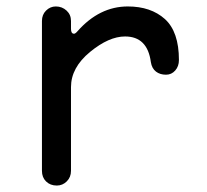

<svg xmlns="http://www.w3.org/2000/svg" viewBox="-20 -560 640 595"><path d="M156 15Q135.5 15 122.5 2Q110 -10.5 110 -30.5V-495Q110 -514.5 122.5 -527Q135.5 -540 153 -540Q172.5 -540 186.5 -527Q200 -514.5 200 -495V-470.5Q200 -455.5 209.5 -455.5Q213.5 -455.5 220 -463Q288 -540 376 -540Q447.5 -540 491 -501Q534.5 -461.5 534.5 -374Q534.5 -354.5 523 -341.5Q511.5 -328.5 494.5 -328.5Q476 -328.5 463.5 -338Q450.5 -348 447.5 -367.5Q437 -447 367.5 -447Q317.5 -447 259 -399Q200 -350.5 200 -290V-30.5Q200 -11 187 2Q174 15 156 15Z"/></svg>

Font: Maple Mono SC NF
Style: Regular
Weight: 400
Designer: subframe7536
Version: Version 4.2; ttfautohint (v1.8.4.7-5d5b-dirty);Nerd Fonts 6.